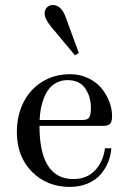

<svg xmlns="http://www.w3.org/2000/svg" viewBox="-20 -734 510 762"><path d="M157.2 -681.6Q157.2 -695.3 166.3 -704.6Q175.3 -713.9 190.9 -713.9Q223.1 -713.9 241.2 -664.6L293 -523.4L277.3 -514.6L182.1 -628.9Q157.2 -659.2 157.2 -681.6ZM46.9 -210Q46.9 -273.9 72.3 -325.9Q97.7 -377.9 146.2 -408.7Q194.8 -439.5 258.3 -439.5Q297.4 -439.5 330.1 -423.8Q362.8 -408.2 382.8 -383.8Q402.8 -359.4 413.8 -330.6Q424.8 -301.8 424.8 -273.4Q424.8 -252.4 417.5 -243.4Q410.2 -234.4 388.7 -234.4H136.7Q136.7 -23.4 271.5 -23.4Q324.2 -23.4 356.9 -57.6Q389.6 -91.8 396.5 -145.5H421.9Q419.9 -117.7 409.7 -91.6Q399.4 -65.4 380.1 -42.7Q360.8 -20 328.9 -6.1Q296.9 7.8 256.8 7.8Q166 7.8 106.4 -52.7Q46.9 -113.3 46.9 -210ZM137.2 -257.8H308.1Q328.6 -257.8 334.7 -269Q340.8 -280.3 340.8 -305.2Q340.8 -350.6 318.1 -383.3Q295.4 -416 248 -416Q224.6 -416 205.8 -406.5Q187 -397 174.8 -381.6Q162.6 -366.2 154.3 -345Q146 -323.7 142.1 -302.5Q138.2 -281.2 137.2 -257.8Z"/></svg>

Font: Theano Didot
Style: Regular
Weight: 400
Designer: Alexey Kryukov
Version: Version 2.0